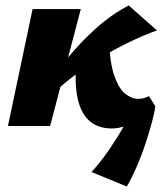

<svg xmlns="http://www.w3.org/2000/svg" viewBox="-20 -460 605 701"><path d="M157 -101 133 -123Q176 -186 225.5 -246.5Q275 -307 331.5 -357.5Q388 -408 450 -440L553 -349Q503 -331 448.5 -304.5Q394 -278 340.5 -245Q287 -212 240 -175.5Q193 -139 157 -101ZM9 0 99 -427H275L163 0ZM443 221 314 168Q349 130 379.5 85Q410 40 434 -2Q458 -44 471 -74L547 -72Q544 -48 534 -11Q524 26 510 68Q496 110 478.5 150Q461 190 443 221ZM388 9Q340 9 309 -16.5Q278 -42 265 -94Q252 -146 258 -226L378 -314Q381 -230 397.5 -183Q414 -136 437.5 -117.5Q461 -99 485 -99Q491 -99 497.5 -100Q504 -101 511 -103.5Q518 -106 524 -109L547 -72Q524 -47 497 -29Q470 -11 442 -1Q414 9 388 9Z"/></svg>

Font: Ysabeau Infant Black
Style: Italic
Weight: 900
Italic angle: -12°
Designer: Christian Thalmann (Catharsis Fonts)
Version: Version 2.001;gftools[0.9.30]; featfreeze: ss01,ss02,lnum